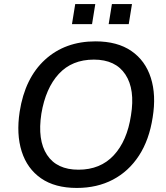

<svg xmlns="http://www.w3.org/2000/svg" viewBox="-20 -918 819 947"><path d="M77 -367Q103 -533 202 -623.5Q301 -714 451 -714Q559 -714 628 -666.5Q697 -619 724 -534Q751 -449 733 -339Q716 -228 665.5 -150.5Q615 -73 537 -32Q459 9 359 9Q251 9 182.5 -38.5Q114 -86 87 -171Q60 -256 77 -367ZM184 -357Q164 -227 212 -154Q260 -81 367 -81Q475 -81 541 -152Q607 -223 626 -349Q647 -477 598.5 -550.5Q550 -624 443 -624Q335 -624 270 -553.5Q205 -483 184 -357ZM516 -799 532 -898H631L615 -799ZM335 -799 351 -898H450L434 -799Z"/></svg>

Font: Mulish SemiBold
Style: Italic
Weight: 600
Italic angle: -9°
Designer: Vernon Adams
Foundry: Vernon Adams
Version: Version 3.603; ttfautohint (v1.8.3)